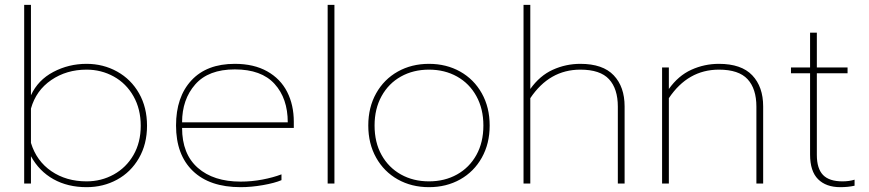

<svg xmlns="http://www.w3.org/2000/svg" viewBox="-20 -759 3594 794"><path d="M338 -495Q407 -495 464.5 -463Q522 -431 555 -373Q588 -315 588 -239Q588 -163 554.5 -105Q521 -47 464 -16Q407 15 338 15Q260 15 201 -18Q142 -51 108 -113V0H80V-739H108V-365Q137 -428 200.5 -461.5Q264 -495 338 -495ZM108 -310V-168Q131 -93 192.5 -51Q254 -9 338 -9Q399 -9 450.5 -37.5Q502 -66 532 -118Q562 -170 562 -239Q562 -308 532 -361Q502 -414 450.5 -442.5Q399 -471 338 -471Q255 -471 192 -428Q129 -385 108 -310Z M975 -8Q1021 -8 1065.5 -16.5Q1110 -25 1144 -38V-14Q1116 -2 1067.5 6.5Q1019 15 975 15Q847 15 777.5 -52Q708 -119 708 -240Q708 -358 771.5 -426.5Q835 -495 951 -495Q1030 -495 1085 -464Q1140 -433 1167.5 -379Q1195 -325 1195 -255V-230H733Q733 -122 798 -65Q863 -8 975 -8ZM733 -253H1170Q1170 -352 1115.5 -412Q1061 -472 951 -472Q842 -472 787.5 -410Q733 -348 733 -253Z M1335 0V-739H1363V0Z M1503 -240Q1503 -315 1535.5 -373Q1568 -431 1625 -463Q1682 -495 1754 -495Q1826 -495 1883 -463Q1940 -431 1972.5 -373Q2005 -315 2005 -240Q2005 -165 1972.5 -107Q1940 -49 1883 -17Q1826 15 1754 15Q1682 15 1625 -17Q1568 -49 1535.5 -107Q1503 -165 1503 -240ZM1529 -240Q1529 -170 1558 -118Q1587 -66 1638 -37.5Q1689 -9 1754 -9Q1819 -9 1870 -37.5Q1921 -66 1950 -118Q1979 -170 1979 -240Q1979 -309 1950 -361.5Q1921 -414 1870 -442.5Q1819 -471 1754 -471Q1689 -471 1638 -442.5Q1587 -414 1558 -361.5Q1529 -309 1529 -240Z M2173 -353V0H2145V-739H2173V-391Q2212 -446 2266 -470.5Q2320 -495 2380 -495Q2473 -495 2518 -447.5Q2563 -400 2563 -319V0H2535V-318Q2535 -392 2498.5 -431.5Q2462 -471 2380 -471Q2252 -471 2173 -353Z M2746 -353V0H2718V-480H2746V-391Q2785 -446 2839 -470.5Q2893 -495 2953 -495Q3046 -495 3091 -447.5Q3136 -400 3136 -319V0H3108V-318Q3108 -392 3071.5 -431.5Q3035 -471 2953 -471Q2825 -471 2746 -353Z M3485 -456H3358V-118Q3358 -62 3383.5 -35.5Q3409 -9 3464 -9Q3492 -9 3514 -16V9Q3487 15 3455 15Q3396 15 3363 -18Q3330 -51 3330 -120V-456H3251V-480H3330V-624H3358V-480H3485Z"/></svg>

Font: Prompt Thin
Style: Regular
Weight: 100
Designer: Katatrad Team
Foundry: CadsonDemak
Version: Version 1.030